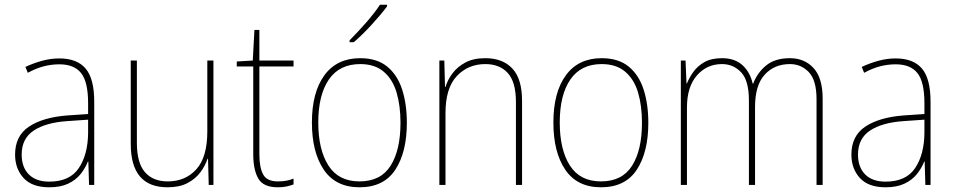

<svg xmlns="http://www.w3.org/2000/svg" viewBox="-20 -785 4048 815"><path d="M232 -537Q307 -537 343.5 -494Q380 -451 380 -353V0H358L355 -99H353Q342 -71 322 -46Q302 -21 269.5 -5.5Q237 10 189 10Q116 10 80 -29.5Q44 -69 44 -129Q44 -208 103 -247.5Q162 -287 266 -295L354 -301V-347Q354 -437 324.5 -474.5Q295 -512 232 -512Q200 -512 167.5 -504Q135 -496 98 -476L88 -501Q122 -517 158.5 -527Q195 -537 232 -537ZM267 -271Q175 -265 123.5 -231Q72 -197 72 -129Q72 -75 102.5 -44.5Q133 -14 189 -14Q276 -14 314.5 -71.5Q353 -129 354 -220V-277Z M886 -528V0H866L863 -111H861Q851 -81 830.5 -53.5Q810 -26 776 -8Q742 10 691 10Q535 10 535 -174V-528H561V-179Q561 -94 595 -54.5Q629 -15 692 -15Q767 -15 813.5 -66.5Q860 -118 860 -227V-528Z M1159 -15Q1180 -15 1196 -18Q1212 -21 1226 -27V-2Q1212 3 1196.5 6.5Q1181 10 1159 10Q1098 10 1076.5 -27Q1055 -64 1055 -130V-503H985V-524L1053 -528L1060 -658H1081V-528H1226V-503H1081V-130Q1081 -74 1097 -44.5Q1113 -15 1159 -15Z M1707 -264Q1707 -139 1658 -64.5Q1609 10 1506 10Q1405 10 1354.5 -64.5Q1304 -139 1304 -265Q1304 -393 1357 -465.5Q1410 -538 1509 -538Q1580 -538 1623.5 -502.5Q1667 -467 1687 -405Q1707 -343 1707 -264ZM1331 -265Q1331 -150 1374 -82.5Q1417 -15 1506 -15Q1596 -15 1638 -81.5Q1680 -148 1680 -264Q1680 -336 1663.5 -392Q1647 -448 1609 -480.5Q1571 -513 1509 -513Q1421 -513 1376 -447.5Q1331 -382 1331 -265ZM1623 -758Q1597 -723 1557.5 -680Q1518 -637 1482 -606H1464V-614Q1498 -648 1534 -689Q1570 -730 1593 -765H1623Z M2040 -538Q2114 -538 2155 -494Q2196 -450 2196 -357V0H2170V-352Q2170 -437 2135.5 -475Q2101 -513 2040 -513Q1967 -513 1919 -462Q1871 -411 1871 -305V0H1845V-528H1866L1869 -416H1871Q1880 -446 1901 -474Q1922 -502 1956 -520Q1990 -538 2040 -538Z M2732 -264Q2732 -139 2683 -64.5Q2634 10 2531 10Q2430 10 2379.5 -64.5Q2329 -139 2329 -265Q2329 -393 2382 -465.5Q2435 -538 2534 -538Q2605 -538 2648.5 -502.5Q2692 -467 2712 -405Q2732 -343 2732 -264ZM2356 -265Q2356 -150 2399 -82.5Q2442 -15 2531 -15Q2621 -15 2663 -81.5Q2705 -148 2705 -264Q2705 -336 2688.5 -392Q2672 -448 2634 -480.5Q2596 -513 2534 -513Q2446 -513 2401 -447.5Q2356 -382 2356 -265Z M3333 -538Q3395 -538 3433.5 -496Q3472 -454 3472 -366V0H3446V-364Q3446 -444 3413.5 -478.5Q3381 -513 3333 -513Q3267 -513 3226 -468Q3185 -423 3185 -331V0H3159V-358Q3159 -443 3126 -478Q3093 -513 3045 -513Q2980 -513 2938 -464.5Q2896 -416 2896 -329V0H2870V-528H2890L2894 -431H2896Q2905 -454 2922.5 -479Q2940 -504 2969.5 -521Q2999 -538 3045 -538Q3099 -538 3131.5 -508.5Q3164 -479 3175 -430H3177Q3195 -477 3232.5 -507.5Q3270 -538 3333 -538Z M3782 -537Q3857 -537 3893.5 -494Q3930 -451 3930 -353V0H3908L3905 -99H3903Q3892 -71 3872 -46Q3852 -21 3819.5 -5.5Q3787 10 3739 10Q3666 10 3630 -29.5Q3594 -69 3594 -129Q3594 -208 3653 -247.5Q3712 -287 3816 -295L3904 -301V-347Q3904 -437 3874.5 -474.5Q3845 -512 3782 -512Q3750 -512 3717.5 -504Q3685 -496 3648 -476L3638 -501Q3672 -517 3708.5 -527Q3745 -537 3782 -537ZM3817 -271Q3725 -265 3673.5 -231Q3622 -197 3622 -129Q3622 -75 3652.5 -44.5Q3683 -14 3739 -14Q3826 -14 3864.5 -71.5Q3903 -129 3904 -220V-277Z"/></svg>

Font: Noto Sans Lao UI SemCond Thin
Style: Regular
Weight: 100
Width: 4
Designer: Monotype Design Team
Foundry: Monotype Imaging Inc.
Version: Version 2.000; ttfautohint (v1.8.4.7-5d5b)